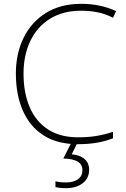

<svg xmlns="http://www.w3.org/2000/svg" viewBox="-20 -744 658 1004"><path d="M405 -688Q309 -688 241.5 -646Q174 -604 138.5 -529.5Q103 -455 103 -359Q103 -259 135 -184Q167 -109 230.5 -67.5Q294 -26 389 -26Q445 -26 489.5 -34Q534 -42 571 -55V-21Q536 -7 491 1.5Q446 10 387 10Q280 10 208 -36Q136 -82 99.5 -165.5Q63 -249 63 -360Q63 -464 103.5 -546.5Q144 -629 220.5 -676.5Q297 -724 405 -724Q505 -724 587 -686L571 -651Q531 -672 489 -680Q447 -688 405 -688ZM446 144Q446 188 412.5 214Q379 240 325 240Q291 240 270 234V204Q282 207 295 208.5Q308 210 326 210Q364 210 387.5 193.5Q411 177 411 145Q411 87 311 85L354 0H386L355 63Q396 66 421 86.5Q446 107 446 144Z"/></svg>

Font: Noto Sans Lao Looped ExtraLight
Style: Regular
Weight: 200
Designer: Mark Frömberg, Ben Mitchell
Foundry: The Fontpad Ltd
Version: Version 1.002; ttfautohint (v1.8.4.7-5d5b)